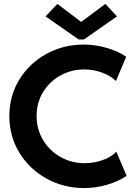

<svg xmlns="http://www.w3.org/2000/svg" viewBox="-20 -956 695 984"><path d="M27.8 -360.8Q27.8 -464.8 79.3 -548.6Q130.9 -632.3 218 -679.9Q305.2 -727.5 408.2 -727.5Q466.3 -727.5 523.2 -711.7Q580.1 -695.8 627 -665.5L574.2 -541Q545.9 -568.4 502.2 -584.2Q458.5 -600.1 410.2 -600.1Q346.7 -600.1 291 -569.8Q235.4 -539.6 201.4 -485.1Q167.5 -430.7 167.5 -361.8Q167.5 -293.9 200.7 -238.5Q233.9 -183.1 290.3 -151.4Q346.7 -119.6 413.6 -119.6Q460 -119.6 504.9 -135Q549.8 -150.4 576.2 -178.7L628.9 -54.7Q583.5 -24.4 526.1 -8.3Q468.8 7.8 411.1 7.8Q307.1 7.8 219.2 -40.3Q131.3 -88.4 79.6 -172.9Q27.8 -257.3 27.8 -360.8ZM394.5 -844.7H397.5L520 -936L579.6 -872.1L410.6 -753.9H382.8L213.4 -872.1L274.4 -936Z"/></svg>

Font: Reddit Sans
Style: Bold
Weight: 700
Designer: Stephen Hutchings
Foundry: Reddit
Version: Version 1.013